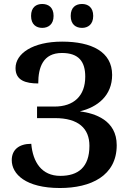

<svg xmlns="http://www.w3.org/2000/svg" viewBox="-20 -933 652 964"><path d="M392 -793C421 -793 448 -810 448 -853C448 -897 421 -913 392 -913C361 -913 335 -897 335 -853C335 -810 361 -793 392 -793ZM192 -793C222 -793 249 -810 249 -853C249 -897 222 -913 192 -913C162 -913 136 -897 136 -853C136 -810 162 -793 192 -793ZM281 11C436 11 566 -50 566 -204C566 -330 456 -364 381 -374C470 -395 543 -453 543 -557C543 -673 440 -724 292 -724C144 -724 58 -664 58 -591C58 -529 109 -514 172 -514C172 -595 196 -667 291 -667C376 -667 408 -623 408 -548C408 -451 350 -398 254 -398H166V-340H256C374 -340 429 -288 429 -201C429 -93 372 -50 283 -50C189 -50 145 -119 137 -211C74 -211 39 -180 39 -129C39 -59 109 11 281 11Z"/></svg>

Font: Noto Serif Semi
Style: Regular
Weight: 600
Designer: Monotype Design Team
Foundry: Monotype Imaging Inc.
Version: Version 1.002